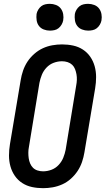

<svg xmlns="http://www.w3.org/2000/svg" viewBox="-20 -975 552 1003"><path d="M205 8Q175 8 147 2Q119 -4 96 -19Q73 -34 57.5 -56.5Q42 -79 34.5 -106Q27 -133 27 -162.5Q27 -192 32 -222L88 -556Q92 -581 100.5 -606Q109 -631 123.5 -653Q138 -675 159 -693.5Q180 -712 204 -723Q228 -734 253.5 -738.5Q279 -743 304 -743Q334 -743 362 -737Q390 -731 413 -716Q436 -701 451.5 -678.5Q467 -656 474.5 -629Q482 -602 482 -572.5Q482 -543 477 -513L421 -179Q417 -154 408.5 -129Q400 -104 385.5 -82Q371 -60 350.5 -41.5Q330 -23 305.5 -12Q281 -1 255.5 3.5Q230 8 205 8ZM205 -80Q227 -80 248.5 -88Q270 -96 286 -113Q302 -130 310.5 -151Q319 -172 323 -193L378 -528Q381 -543 381.5 -558Q382 -573 379.5 -587Q377 -601 372 -614Q367 -627 357 -636.5Q347 -646 333 -650.5Q319 -655 304 -655Q282 -655 260.5 -647Q239 -639 223 -622Q207 -605 198.5 -584Q190 -563 186 -542L131 -207Q128 -192 128 -177Q128 -162 130 -148Q132 -134 137.5 -121Q143 -108 152.5 -98.5Q162 -89 176 -84.5Q190 -80 205 -80ZM441 -815Q424 -815 408.5 -821Q393 -827 383.5 -839.5Q374 -852 371.5 -868.5Q369 -885 371 -902Q373 -913 379.5 -924Q386 -935 395.5 -942.5Q405 -950 417 -952.5Q429 -955 440 -955Q457 -955 472.5 -949Q488 -943 497.5 -930.5Q507 -918 510 -901.5Q513 -885 510 -868Q508 -857 501.5 -846Q495 -835 485.5 -827.5Q476 -820 464 -817.5Q452 -815 441 -815ZM241 -815Q224 -815 208.5 -821Q193 -827 183.5 -839.5Q174 -852 171.5 -868.5Q169 -885 171 -902Q173 -913 179.5 -924Q186 -935 195.5 -942.5Q205 -950 217 -952.5Q229 -955 240 -955Q257 -955 272.5 -949Q288 -943 297.5 -930.5Q307 -918 310 -901.5Q313 -885 310 -868Q308 -857 301.5 -846Q295 -835 285.5 -827.5Q276 -820 264 -817.5Q252 -815 241 -815Z"/></svg>

Font: Iosevka Semibold
Style: Italic
Weight: 600
Italic angle: -9°
Monospace: yes
Designer: Belleve Invis
Foundry: Belleve Invis
Version: Version 32.5.0; ttfautohint (v1.8.4)